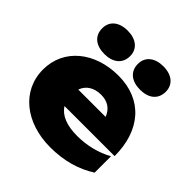

<svg xmlns="http://www.w3.org/2000/svg" viewBox="-217 -992 1177 1177"><g transform="rotate(45 371.0 -404.0)"><path d="M395 17C516 17 616 -13 698 -66V-208C631 -170 547 -149 464 -149C371 -149 309 -175 279 -224H713C713 -448 589 -590 381 -590C179 -590 27 -470 27 -289C27 -105 184 17 395 17ZM226 -622C299 -622 347 -659 347 -725C347 -787 299 -825 226 -825C152 -825 105 -787 105 -725C105 -659 152 -622 226 -622ZM535 -622C609 -622 656 -659 656 -725C656 -787 609 -825 535 -825C462 -825 414 -787 414 -725C414 -659 462 -622 535 -622ZM389 -432C446 -432 485 -405 504 -355H267C283 -402 326 -432 389 -432Z"/></g></svg>

Font: Bounded ExtBd
Style: Regular
Weight: 800
Designer: Vlad Churkin
Version: Version 3.0